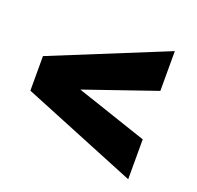

<svg xmlns="http://www.w3.org/2000/svg" viewBox="-93 -637 695 678"><g transform="rotate(20 255.0 -298.5)"><path d="M187 -297.4 454.1 -207.5V-57.6L22.5 -233.4V-363.3L454.1 -539.1V-389.6Z"/></g></svg>

Font: Vazir Black FD
Style: Black-FD
Weight: 900
Designer: Saber Rastikerdar
Foundry: Saber Rastikerdar
Version: Version 30.0.0